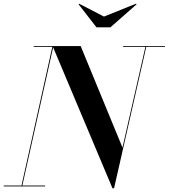

<svg xmlns="http://www.w3.org/2000/svg" viewBox="-56 -996 902 1026"><path d="M499.5 -907.5 367 -976 364 -973 459.5 -850H534L674 -973L670.5 -976ZM-36 -4.5V0H185V-4.5H63.5L228 -743L545 10H553.5L725.5 -745.5H826V-750H602V-745.5H721L598.5 -207.5L375 -750H124V-745.5H223.5L59 -4.5Z"/></svg>

Font: Bodoni* 36pt Medium
Style: Italic
Weight: 500
Italic angle: -13°
Version: Version 2.3